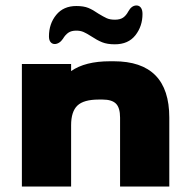

<svg xmlns="http://www.w3.org/2000/svg" viewBox="-20 -682 689 702"><path d="M599 -252V0H419V-252Q419 -288 404 -303Q389 -318 355 -318H341Q286 -318 263 -296Q240 -274 240 -224V0H60V-448H240V-422Q291 -458 382 -458H396Q599 -458 599 -252ZM314 -549Q297 -560 285.5 -565Q274 -570 259 -570Q241 -570 230 -562.5Q219 -555 210 -540Q204 -531 196 -526Q188 -521 180 -521Q171 -521 165 -528Q159 -535 159 -549Q159 -595 185.5 -627.5Q212 -660 259 -660Q286 -660 303 -653Q320 -646 340 -632Q358 -621 370 -615.5Q382 -610 400 -610Q419 -610 430 -617.5Q441 -625 449 -640Q461 -662 479 -662Q489 -662 495 -654Q501 -646 501 -631Q501 -586 475 -553Q449 -520 400 -520Q372 -520 353.5 -527.5Q335 -535 314 -549Z"/></svg>

Font: Dashboard
Style: Regular
Weight: 400
Designer: jaiki
Version: Version 1.000